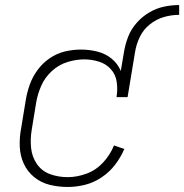

<svg xmlns="http://www.w3.org/2000/svg" viewBox="-20 -735 732 763"><path d="M249 8Q283 8 317.5 -0.5Q352 -9 383.5 -30Q415 -51 437.5 -80.5Q460 -110 474 -143L433 -157Q418 -120 390 -89.5Q362 -59 324 -45Q286 -31 249 -31Q212 -31 179 -43Q146 -55 126.5 -83.5Q107 -112 103.5 -147.5Q100 -183 106 -219L124 -329Q130 -363 144.5 -395.5Q159 -428 186.5 -453Q214 -478 248 -488.5Q282 -499 315 -499Q345 -499 373.5 -490Q402 -481 421 -459.5Q440 -438 444 -408.5Q448 -379 443 -349H487L517 -530Q522 -560 536 -589Q550 -618 576 -638.5Q602 -659 632 -667.5Q662 -676 692 -676V-715Q662 -715 631.5 -708.5Q601 -702 573 -685.5Q545 -669 523 -644Q501 -619 489.5 -589.5Q478 -560 473 -530L460 -453Q448 -482 423.5 -502Q399 -522 367 -530Q335 -538 302 -538Q270 -538 238 -530.5Q206 -523 177.5 -503.5Q149 -484 129 -456.5Q109 -429 98 -398Q87 -367 82 -335L64 -225Q57 -189 58.5 -152.5Q60 -116 74.5 -84.5Q89 -53 116 -31Q143 -9 177.5 -0.5Q212 8 249 8Z"/></svg>

Font: Iosevka Sparkle Extralight
Style: Italic
Weight: 200
Italic angle: -9°
Designer: Belleve Invis
Foundry: Belleve Invis
Version: Version 4.5.0; ttfautohint (v1.8.3)